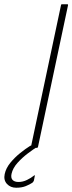

<svg xmlns="http://www.w3.org/2000/svg" viewBox="-104 -693 339 900"><path d="M74 -4Q73 0 69 0H43Q40 0 41 -4L182 -669Q182 -673 186 -673H212Q214 -673 214.5 -672Q215 -671 215 -669ZM-28 187Q-55 187 -71.5 169Q-88 151 -82 123Q-76 95 -55.5 70Q-35 45 -9.5 24.5Q16 4 37 -9Q41 -11 44.5 -12Q48 -13 51 -13H72Q74 -13 75 -10.5Q76 -8 71 -5Q53 6 26.5 26Q0 46 -22 70.5Q-44 95 -50 122Q-54 141 -45 150.5Q-36 160 -17 160Q3 160 22.5 150.5Q42 141 54 131Q57 128 58.5 128.5Q60 129 59 132L55 153Q54 155 52.5 158Q51 161 47 164Q35 172 16.5 179.5Q-2 187 -28 187Z"/></svg>

Font: Glory Thin Thin
Style: Italic
Weight: 250
Italic angle: -12°
Version: Version 1.011